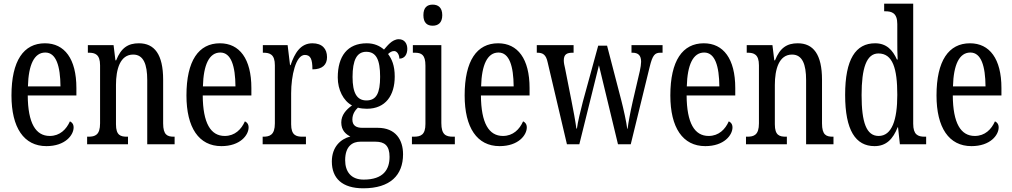

<svg xmlns="http://www.w3.org/2000/svg" viewBox="-20 -780 5472 1038"><path d="M231 10C333 10 378 -50 378 -91C378 -109 369 -119 358 -124C339 -81 304 -45 249 -45C173 -45 131 -114 130 -264H393V-304C393 -462 329 -546 223 -546C108 -546 42 -452 42 -264C42 -90 109 10 231 10ZM307 -313H131C134 -430 165 -496 225 -496C284 -496 306 -422 307 -313Z M451 0H672V-41H667C632 -41 607 -48 607 -108V-321C607 -405 629 -485 700 -485C756 -485 776 -432 776 -347V0H924V-41H920C885 -41 862 -50 862 -113V-349C862 -486 815 -546 731 -546C673 -546 635 -522 608 -454H604L594 -536H455V-495H460C494 -495 521 -486 521 -427V-113C521 -50 494 -41 458 -41H451Z M1177 10C1279 10 1324 -50 1324 -91C1324 -109 1315 -119 1304 -124C1285 -81 1250 -45 1195 -45C1119 -45 1077 -114 1076 -264H1339V-304C1339 -462 1275 -546 1169 -546C1054 -546 988 -452 988 -264C988 -90 1055 10 1177 10ZM1253 -313H1077C1080 -430 1111 -496 1171 -496C1230 -496 1252 -422 1253 -313Z M1400 0H1634V-41H1615C1581 -41 1554 -49 1554 -108V-276C1554 -370 1579 -483 1628 -483C1659 -483 1669 -460 1669 -405C1724 -405 1748 -431 1748 -471C1748 -516 1722 -546 1669 -546C1604 -546 1573 -492 1551 -428H1548L1535 -536H1401V-495H1404C1439 -495 1466 -486 1466 -427V-113C1466 -50 1438 -41 1403 -41H1400Z M1944 238C2090 238 2159 167 2159 54C2159 -23 2120 -89 2022 -89H1939C1906 -89 1885 -101 1885 -134C1885 -164 1901 -185 1915 -198C1926 -194 1950 -192 1963 -192C2065 -192 2114 -265 2114 -366C2114 -427 2098 -461 2078 -488C2088 -497 2097 -504 2111 -504C2126 -504 2139 -485 2139 -463C2169 -463 2182 -488 2182 -516C2182 -544 2167 -568 2136 -568C2098 -568 2071 -528 2056 -512C2033 -532 2003 -546 1963 -546C1858 -546 1806 -476 1806 -361C1806 -295 1836 -235 1883 -210C1851 -187 1825 -158 1825 -118C1825 -75 1850 -54 1874 -42C1822 -29 1774 14 1774 93C1774 184 1830 238 1944 238ZM1961 -237C1909 -237 1886 -278 1886 -364C1886 -455 1909 -500 1960 -500C2014 -500 2035 -457 2035 -365C2035 -277 2015 -237 1961 -237ZM1946 191C1876 191 1846 146 1846 86C1846 8 1888 -14 1928 -14H2010C2059 -14 2086 7 2086 68C2086 136 2053 191 1946 191Z M2319 -641C2348 -641 2371 -656 2371 -698C2371 -740 2348 -755 2319 -755C2290 -755 2269 -740 2269 -698C2269 -656 2290 -641 2319 -641ZM2207 0H2439V-41H2429C2390 -41 2366 -52 2366 -115V-536H2212V-495H2222C2259 -495 2280 -484 2280 -425V-110C2280 -51 2255 -41 2217 -41H2207Z M2681 10C2783 10 2828 -50 2828 -91C2828 -109 2819 -119 2808 -124C2789 -81 2754 -45 2699 -45C2623 -45 2581 -114 2580 -264H2843V-304C2843 -462 2779 -546 2673 -546C2558 -546 2492 -452 2492 -264C2492 -90 2559 10 2681 10ZM2757 -313H2581C2584 -430 2615 -496 2675 -496C2734 -496 2756 -422 2757 -313Z M2941 -442 3045 0H3112L3218 -427L3321 0H3390L3492 -417C3508 -484 3521 -495 3551 -495H3562V-536H3394V-495H3399C3431 -495 3446 -480 3446 -446C3446 -435 3443 -413 3439 -396L3401 -233C3387 -171 3377 -117 3373 -84H3371C3367 -118 3350 -195 3339 -237L3262 -533H3214L3131 -230C3119 -185 3103 -117 3099 -85H3096C3092 -117 3079 -190 3069 -238L3035 -410C3031 -425 3028 -442 3028 -453C3028 -486 3044 -495 3076 -495H3081V-536H2882V-495H2884C2915 -495 2932 -485 2941 -442Z M3793 10C3895 10 3940 -50 3940 -91C3940 -109 3931 -119 3920 -124C3901 -81 3866 -45 3811 -45C3735 -45 3693 -114 3692 -264H3955V-304C3955 -462 3891 -546 3785 -546C3670 -546 3604 -452 3604 -264C3604 -90 3671 10 3793 10ZM3869 -313H3693C3696 -430 3727 -496 3787 -496C3846 -496 3868 -422 3869 -313Z M4013 0H4234V-41H4229C4194 -41 4169 -48 4169 -108V-321C4169 -405 4191 -485 4262 -485C4318 -485 4338 -432 4338 -347V0H4486V-41H4482C4447 -41 4424 -50 4424 -113V-349C4424 -486 4377 -546 4293 -546C4235 -546 4197 -522 4170 -454H4166L4156 -536H4017V-495H4022C4056 -495 4083 -486 4083 -427V-113C4083 -50 4056 -41 4020 -41H4013Z M4708 10C4772 10 4808 -29 4833 -92H4835L4845 0H4987V-41H4979C4942 -41 4917 -52 4917 -111V-760H4760V-719H4766C4801 -719 4831 -710 4831 -650V-563C4831 -526 4831 -489 4833 -458H4829C4806 -510 4772 -546 4711 -546C4606 -546 4549 -460 4549 -267C4549 -75 4606 10 4708 10ZM4730 -45C4664 -45 4638 -118 4638 -266C4638 -411 4664 -491 4729 -491C4806 -491 4831 -411 4831 -267C4831 -132 4802 -45 4730 -45Z M5232 10C5334 10 5379 -50 5379 -91C5379 -109 5370 -119 5359 -124C5340 -81 5305 -45 5250 -45C5174 -45 5132 -114 5131 -264H5394V-304C5394 -462 5330 -546 5224 -546C5109 -546 5043 -452 5043 -264C5043 -90 5110 10 5232 10ZM5308 -313H5132C5135 -430 5166 -496 5226 -496C5285 -496 5307 -422 5308 -313Z"/></svg>

Font: Noto Serif Lao ExtCond
Style: Regular
Weight: 400
Width: 2
Designer: Monotype Design Team
Foundry: Monotype Imaging Inc.
Version: Version 2.004